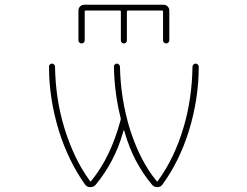

<svg xmlns="http://www.w3.org/2000/svg" viewBox="-20 -811 1040 809"><path d="M620.1 -33.2Q542 -127 506.8 -249L502.9 -261.7Q502.9 -262.7 502 -262.7Q501 -262.7 501 -261.7L497.1 -249Q462.9 -129.9 383.8 -33.2Q375 -22.5 360.4 -22.5Q345.7 -22.5 337.9 -34.2Q268.6 -131.8 228.5 -258.8Q186.5 -394.5 186.5 -530.3Q186.5 -535.2 189.9 -539.1Q193.4 -543 198.7 -543Q204.1 -543 208 -539.1Q211.9 -535.2 211.9 -530.3Q213.9 -393.6 251 -272.5Q270.5 -209 296.9 -153.3Q323.2 -97.7 357.4 -50.8L358.4 -48.8Q361.3 -44.9 364.3 -48.8L365.2 -49.8Q446.3 -148.4 488.3 -305.7Q489.3 -309.6 488.3 -314.5Q461.9 -418.9 460 -530.3Q460 -535.2 463.4 -539.1Q466.8 -543 472.2 -543Q477.5 -543 481.4 -539.1Q485.4 -535.2 485.4 -530.3Q488.3 -392.6 528.3 -263.7Q571.3 -130.9 638.7 -49.8L639.6 -48.8Q642.6 -44.9 645.5 -48.8L646.5 -50.8Q714.8 -144.5 752.9 -272.5Q789.1 -393.6 791 -529.3Q791 -535.2 794.9 -539.1Q798.8 -543 804.2 -543Q809.6 -543 813.5 -539.1Q817.4 -535.2 817.4 -530.3Q817.4 -393.6 775.4 -257.8Q735.4 -130.9 665 -34.2Q657.2 -22.5 643.1 -22.5Q628.9 -22.5 620.1 -33.2ZM667 -640.6V-761.7Q667 -766.6 663.1 -766.6H519.5Q514.6 -766.6 514.6 -761.7V-640.6Q514.6 -634.8 510.7 -631.3Q506.8 -627.9 502 -627.9Q497.1 -627.9 493.2 -631.3Q489.3 -634.8 489.3 -640.6V-761.7Q489.3 -766.6 484.4 -766.6H340.8Q336.9 -766.6 336.9 -761.7V-640.6Q336.9 -635.7 333 -631.8Q329.1 -627.9 323.7 -627.9Q318.4 -627.9 314.5 -631.8Q310.5 -635.7 310.5 -640.6V-766.6Q310.5 -776.4 317.4 -783.7Q324.2 -791 335 -791H668.9Q679.7 -791 686.5 -783.7Q693.4 -776.4 693.4 -766.6V-640.6Q693.4 -635.7 689.5 -631.8Q685.5 -627.9 680.2 -627.9Q674.8 -627.9 670.9 -631.8Q667 -635.7 667 -640.6Z"/></svg>

Font: Rounded-X Mgen+ 2m thin
Style: Regular
Weight: 100
Designer: [Source Han Sans]
Ryoko NISHIZUKA  (kana & ideographs); Paul D. Hunt (Latin, Greek & Cyrillic); Wenlong ZHANG  (bopomofo
Version: Version 1.059.20150602